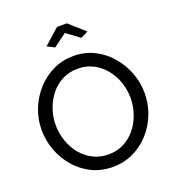

<svg xmlns="http://www.w3.org/2000/svg" viewBox="-161 -1042 1069 1173"><g transform="rotate(-20 374.0 -455.5)"><path d="M373 5Q298 5 237 -25Q176 -55 131.5 -106.5Q87 -158 63 -222.5Q39 -287 39 -355Q39 -426 64.5 -490.5Q90 -555 135.5 -605.5Q181 -656 242 -685.5Q303 -715 375 -715Q450 -715 511 -684Q572 -653 616 -601Q660 -549 684 -485Q708 -421 708 -354Q708 -283 683 -218.5Q658 -154 612.5 -103.5Q567 -53 506 -24Q445 5 373 5ZM130 -355Q130 -301 147.5 -250.5Q165 -200 197 -161Q229 -122 274 -99Q319 -76 374 -76Q431 -76 476 -100Q521 -124 552.5 -164Q584 -204 600.5 -254Q617 -304 617 -355Q617 -409 599.5 -459Q582 -509 549.5 -548.5Q517 -588 472.5 -610.5Q428 -633 374 -633Q317 -633 272 -609.5Q227 -586 195.5 -546Q164 -506 147 -456.5Q130 -407 130 -355ZM242 -826 343 -916H407L508 -826L460 -802L375 -865L290 -802Z"/></g></svg>

Font: Raleway Medium
Style: Regular
Weight: 500
Designer: Matt McInerney, Pablo Impallari, Rodrigo Fuenzalida
Foundry: Matt McInerney, Pablo Impallari, Rodrigo Fuenzalida
Version: Version 4.026